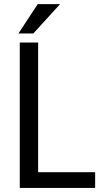

<svg xmlns="http://www.w3.org/2000/svg" viewBox="-20 -919 515 939"><path d="M166.5 -76.7H445.3V0H76.7V-710.9H166.5ZM164.6 -898.9H273.9L143.1 -755.4H70.3Z"/></svg>

Font: MAUL Condensed
Style: Condensed Regular
Weight: 400
Designer: MAUL
Version: Version 1.0; 2020; ttfautohint (v1.8.3)